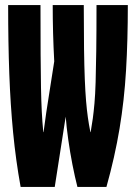

<svg xmlns="http://www.w3.org/2000/svg" viewBox="-20 -734 540 754"><path d="M61 0Q42 -105 31.5 -213.5Q21 -322 16.5 -444.5Q12 -567 12 -714H139Q139 -598 139.5 -520.5Q140 -443 141 -390Q142 -337 144 -297Q146 -257 150 -215H151Q156 -254 161.5 -291Q167 -328 173 -365L193 -493Q187 -603 187 -714H309Q309 -614 310 -543Q311 -472 313 -422.5Q315 -373 318 -337.5Q321 -302 325 -273.5Q329 -245 335 -215H336Q341 -243 344.5 -269Q348 -295 351 -328.5Q354 -362 355.5 -411Q357 -460 358 -533.5Q359 -607 359 -714H482Q482 -576 475 -458Q468 -340 449.5 -229Q431 -118 398 0H284Q274 -39 264.5 -87.5Q255 -136 248 -186Q241 -236 238 -276L195 0Z"/></svg>

Font: Noto Sans Mono ExtraCondensed Black
Style: Regular
Weight: 900
Width: 2
Designer: Monotype Design Team
Foundry: Monotype Imaging Inc.
Version: Version 2.014